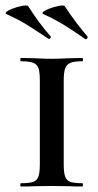

<svg xmlns="http://www.w3.org/2000/svg" viewBox="-38 -679 358 699"><path d="M262 -12Q264 -12 264 -6Q264 0 262 0Q232 0 215 -1L149 -2L87 -1Q69 0 38 0Q36 0 36 -6Q36 -12 38 -12Q69 -12 83 -17Q97 -22 102 -36.5Q107 -51 107 -81V-387Q107 -417 102 -431Q97 -445 82.5 -450.5Q68 -456 38 -456Q36 -456 36 -462Q36 -468 38 -468L87 -467Q125 -465 149 -465Q176 -465 216 -467L262 -468Q264 -468 264 -462Q264 -456 262 -456Q232 -456 218 -450Q204 -444 199 -429.5Q194 -415 194 -385V-81Q194 -51 199 -36.5Q204 -22 218 -17Q232 -12 262 -12ZM119 -628Q112 -632 124.5 -639.5Q137 -647 157.5 -653Q178 -659 190 -659Q197 -659 198 -656Q242 -590 280 -547Q281 -546 281 -544Q281 -540 278 -537.5Q275 -535 272 -537Q225 -570 192 -590Q159 -610 119 -628ZM-15 -628Q-22 -632 -9.5 -639.5Q3 -647 23.5 -653Q44 -659 56 -659Q64 -659 65 -656Q105 -593 146 -547Q147 -546 147 -544Q147 -541 144 -538.5Q141 -536 138 -538Q83 -575 54 -592.5Q25 -610 -15 -628Z"/></svg>

Font: Cormorant Unicase SemiBold
Style: Regular
Weight: 600
Designer: Christian Thalmann (Catharsis Fonts)
Foundry: Catharsis Fonts
Version: Version 4.000